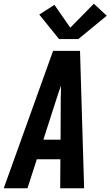

<svg xmlns="http://www.w3.org/2000/svg" viewBox="-41 -1007 591 1027"><path d="M-21 0 243 -735H387L409 0H281L282 -155H156L106 0ZM283 -260 284 -490Q285 -505 285 -519.5Q285 -534 285 -549Q280 -534 275 -519.5Q270 -505 265 -490L191 -260ZM378 -798H275L169 -929L250 -981L335 -859L461 -987L530 -923Z"/></svg>

Font: Iosevka SS04 Extrabold Oblique
Style: Regular
Weight: 800
Italic angle: -9°
Monospace: yes
Designer: Belleve Invis
Foundry: Belleve Invis
Version: Version 19.0.0; ttfautohint (v1.8.4)